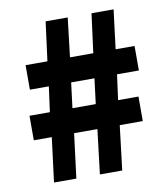

<svg xmlns="http://www.w3.org/2000/svg" viewBox="-76 -714 682 779"><g transform="rotate(-10 265.5 -325.0)"><path d="M84 0H176L199 -183H295L273 0H365L387 -183H482V-284H398L412 -388H502V-489H424L444 -650H353L332 -489H236L255 -650H164L143 -489H53V-388H131L117 -284H33V-183H107ZM210 -284 223 -388H319L306 -284Z"/></g></svg>

Font: DAIFUKU Sans
Style: Bold
Weight: 700
Designer: Original font ‘Source Han Sans JP’ : Paul D. Hunt
Foundry: Daifuku
Version: Version 1.000